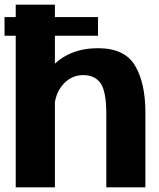

<svg xmlns="http://www.w3.org/2000/svg" viewBox="-25 -805 682 825"><path d="M-5.5 -651.4H396.1V-731.6H-5.5ZM42.6 0H210.9V-785H42.6ZM431.8 0H599.7V-321.8Q599.7 -448.4 555.2 -523.1Q510.6 -597.9 396 -597.9Q275.2 -597.9 200.8 -521.7Q126.3 -445.5 126.3 -367L208 -329.4Q208 -397.5 244 -439.9Q280.1 -482.3 332.6 -482.3Q382.4 -482.3 407.1 -447.5Q431.8 -412.7 431.8 -313.9Z"/></svg>

Font: Anybody Thin
Style: Regular
Weight: 100
Designer: Tyler Finck
Foundry: Etcetera Type Company
Version: Version 1.114;gftools[0.9.25]